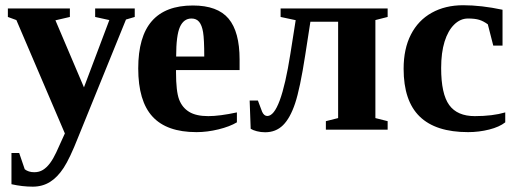

<svg xmlns="http://www.w3.org/2000/svg" viewBox="-20 -491 1958 727"><path d="M225.6 14.2 42 -415 9.8 -426.8V-459H244.6V-426.8L189.9 -414.1L297.9 -160.2L394 -415L340.3 -426.8V-459H490.2V-426.8L457 -417L275.9 28.8Q244.6 108.4 221.2 144.3Q197.8 180.2 169.2 198Q140.6 215.8 104 215.8Q64.5 215.8 23.4 206.5V88.4H52.7L73.7 149.9Q87.9 161.1 109.9 161.1Q128.4 161.1 142.6 152.3Q156.7 143.6 169.2 127Q181.6 110.4 192.9 86.2Q204.1 62 225.6 14.2Z M710.4 -470.2Q803.7 -470.2 845.5 -420.4Q887.2 -370.6 887.2 -265.6V-225.6H646.5V-217.8Q646.5 -145 658.2 -114.3Q669.9 -83.5 696.3 -67.4Q722.7 -51.3 768.6 -51.3Q811.5 -51.3 877 -65.4V-27.8Q850.1 -11.7 807.4 -1.2Q764.6 9.3 724.1 9.3Q611.3 9.3 557.4 -49.6Q503.4 -108.4 503.4 -231.9Q503.4 -352.1 554.9 -411.1Q606.4 -470.2 710.4 -470.2ZM705.1 -420.9Q675.8 -420.9 661.4 -389.2Q647 -357.4 647 -276.9H753.4Q753.4 -342.3 749 -368.9Q744.6 -395.5 734.1 -408.2Q723.6 -420.9 705.1 -420.9Z M992.2 -51.8Q1042.5 -51.8 1079.6 -287.6L1099.6 -414.6L1042.5 -426.8V-459H1447.8V-426.8L1401.4 -415V-43.9L1447.8 -32.2V0H1213.9V-32.2L1260.3 -43.9V-408.7H1155.3L1135.7 -282.2Q1116.2 -155.8 1097.4 -99.6Q1078.6 -43.5 1051.5 -16.8Q1024.4 9.8 983.9 9.8Q967.8 9.8 952.6 5.9Q937.5 2 929.2 -3.4L925.3 -110.4H956.5L972.7 -67.4Q980 -51.8 992.2 -51.8Z M1893.1 -27.8Q1871.1 -10.3 1832.3 -0.5Q1793.5 9.3 1752.4 9.3Q1629.9 9.3 1569.1 -49.8Q1508.3 -108.9 1508.3 -230.5Q1508.3 -306.2 1535.9 -360.1Q1563.5 -414.1 1614.7 -442.6Q1666 -471.2 1733.9 -471.2Q1802.2 -471.2 1882.8 -454.1V-318.4H1847.7L1827.1 -398.9Q1810.5 -411.1 1794.4 -416Q1778.3 -420.9 1752 -420.9Q1723.1 -420.9 1699.7 -397.9Q1676.3 -375 1663.3 -333.3Q1650.4 -291.5 1650.4 -233.4Q1650.4 -135.3 1680.9 -93.3Q1711.4 -51.3 1777.8 -51.3Q1845.2 -51.3 1893.1 -65.4Z"/></svg>

Font: Tinos
Style: Bold
Weight: 700
Designer: Steve Matteson
Foundry: Monotype Imaging Inc.
Version: Version 1.23